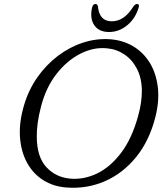

<svg xmlns="http://www.w3.org/2000/svg" viewBox="-20 -906 809 942"><path d="M518.5 -713.5Q583 -709 633.2 -679Q683.5 -649 714.8 -598Q746 -547 754.2 -479.2Q762.5 -411.5 742.5 -332.5Q713 -215.5 648 -135.5Q583 -55.5 494.8 -17Q406.5 21.5 307 14Q242 9.5 192 -22.2Q142 -54 112.5 -108Q83 -162 78 -233.8Q73 -305.5 98 -390Q120 -464.5 162.8 -525.8Q205.5 -587 262.8 -630.8Q320 -674.5 385.5 -696.2Q451 -718 518.5 -713.5ZM326 -29.5Q392 -24 456.8 -55.2Q521.5 -86.5 574.5 -156.5Q627.5 -226.5 658 -338Q667.5 -372.5 671.8 -403Q676 -433.5 676 -460Q675.5 -522.5 652.2 -567.8Q629 -613 590.2 -639Q551.5 -665 504 -669Q439 -675.5 373.8 -642.2Q308.5 -609 257 -543Q205.5 -477 181.5 -384Q170 -340.5 165 -303.2Q160 -266 160.5 -234Q161 -136.5 207.5 -86Q254 -35.5 326 -29.5ZM528.5 -801.5Q590 -801.5 634.5 -874.5Q644 -886.5 652 -886.5Q666 -886.5 660 -868Q644 -815 604 -782Q564 -749 515 -749Q465.5 -749 442.8 -782Q420 -815 431.5 -868Q435.5 -886.5 449 -886.5Q457.5 -886.5 460.5 -874.5Q467 -801.5 528.5 -801.5Z"/></svg>

Font: Fraunces 9pt SuperSoft Light
Style: Italic
Weight: 300
Italic angle: -16°
Version: Version 1.000;[b76b70a41]